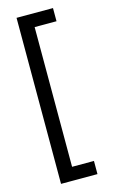

<svg xmlns="http://www.w3.org/2000/svg" viewBox="-126 -758 542 916"><g transform="rotate(-15 145.5 -300.0)"><path d="M236 110H56V-710H236V-645H128V45H236Z"/></g></svg>

Font: Electrolize
Style: Regular
Weight: 400
Designer: Valery Zaveryaev
Foundry: Cyreal (www.cyreal.org)
Version: Version 1.002